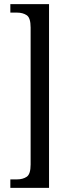

<svg xmlns="http://www.w3.org/2000/svg" viewBox="-20 -780 336 928"><path d="M30 128V87H63Q90 87 109 74.5Q128 62 128 15V-647Q128 -694 109 -706.5Q90 -719 63 -719H30V-760H217V128Z"/></svg>

Font: Noto Serif Hebrew ExtraCondensed
Style: Regular
Weight: 400
Width: 2
Designer: Monotype Design Team
Foundry: Monotype Imaging Inc.
Version: Version 2.004; ttfautohint (v1.8.4.7-5d5b)